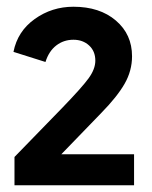

<svg xmlns="http://www.w3.org/2000/svg" viewBox="-20 -774 450 570"><path d="M23 -308 164 -453Q223 -514 243 -541.5Q263 -569 263 -594Q263 -622 244.5 -639Q226 -656 198 -656Q169 -656 147 -639Q125 -622 115 -590L20 -620Q32 -681 83 -717.5Q134 -754 198 -754Q276 -754 324 -713Q372 -672 372 -607Q372 -564 350 -525.5Q328 -487 281 -439L162 -316H378V-224H23Z"/></svg>

Font: Eudoxus Sans
Style: Bold
Weight: 700
Designer: Stijn de Vries
Foundry: tokotype
Version: Version 2.005